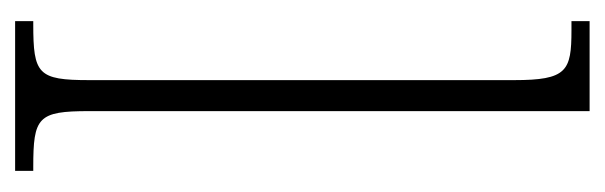

<svg xmlns="http://www.w3.org/2000/svg" viewBox="-293 -507 800 254"><g transform="rotate(90 107.0 -380.0)"><path d="M8 0H206V-24H201C135 -24 127 -30 127 -98V-760H8V-736H20C74 -736 86 -730 86 -660V-98C86 -30 78 -24 12 -24H8Z"/></g></svg>

Font: Noto Serif Lao ExtraCondensed ExtraLight
Style: Regular
Weight: 200
Width: 2
Designer: Monotype Design Team
Foundry: Monotype Imaging Inc.
Version: Version 2.003